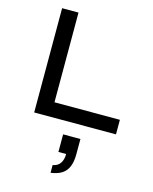

<svg xmlns="http://www.w3.org/2000/svg" viewBox="-146 -782 976 1222"><g transform="rotate(15 341.5 -171.5)"><path d="M108 0V-687H216V-96H647V0ZM308 344V293Q340 288 356.5 264.5Q373 241 373 203H322V87H436V188Q436 236 422.5 269Q409 302 381 320Q353 338 308 344Z"/></g></svg>

Font: Archivo Expanded
Style: Regular
Weight: 400
Width: 7
Designer: Hector Gatti
Foundry: Omnibus-Type
Version: Version 2.001